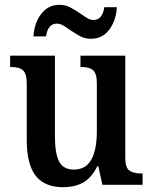

<svg xmlns="http://www.w3.org/2000/svg" viewBox="-20 -767 634 797"><path d="M91 -187V-420Q91 -461 75.5 -475Q60 -489 25 -489H22V-536H208V-201Q208 -130 225.5 -96.5Q243 -63 287 -63Q336 -63 359 -104.5Q382 -146 382 -221V-421Q382 -463 366 -476Q350 -489 317 -489H314V-536H500V-112Q500 -72 516.5 -59.5Q533 -47 566 -47H572V0H405L388 -77H384Q360 -29 325.5 -9.5Q291 10 242 10Q165 10 128 -37.5Q91 -85 91 -187ZM270 -643Q252 -656 240 -662.5Q228 -669 216 -669Q179 -669 171 -616H119Q122 -671 151 -709Q180 -747 227 -747Q251 -747 270.5 -737Q290 -727 316 -709Q336 -695 346.5 -689.5Q357 -684 368 -684Q405 -684 413 -737H465Q462 -682 433.5 -644Q405 -606 358 -606Q334 -606 316 -615Q298 -624 270 -643Z"/></svg>

Font: Noto Serif NarrowSemiBold
Style: Regular
Weight: 600
Width: 4
Designer: Monotype Design Team
Foundry: Monotype Imaging Inc.
Version: Version 1.001